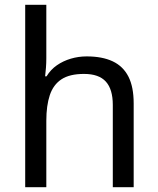

<svg xmlns="http://www.w3.org/2000/svg" viewBox="-20 -780 658 800"><path d="M173 -537Q173 -518 171.5 -498Q170 -478 168 -462H174Q191 -490 217 -508Q243 -526 275 -535.5Q307 -545 341 -545Q406 -545 449.5 -524.5Q493 -504 515 -461Q537 -418 537 -349V0H450V-343Q450 -408 421 -440Q392 -472 330 -472Q270 -472 236 -449.5Q202 -427 187.5 -383.5Q173 -340 173 -277V0H85V-760H173Z"/></svg>

Font: lhindi25
Style: Book
Weight: 400
Designer: Jelle Bosma - Monotype Design Team
Foundry: Monotype Imaging Inc.
Version: Version 2.003